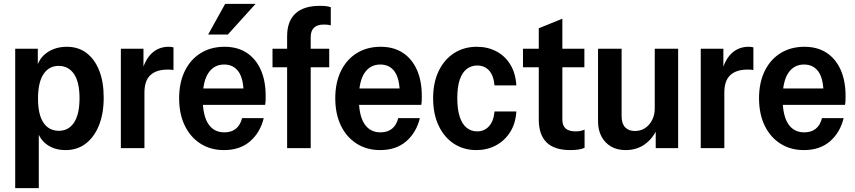

<svg xmlns="http://www.w3.org/2000/svg" viewBox="-20 -760 4384 985"><path d="M316 10Q257 10 216.5 -21.5Q176 -53 166 -111L179 -113V205H58V-510H174V-403L166 -405Q178 -460 221 -490Q264 -520 323 -520Q382 -520 424 -488Q466 -456 489 -398Q512 -340 512 -259Q512 -177 487.5 -116.5Q463 -56 419.5 -23Q376 10 316 10ZM282 -89Q332 -89 360 -131.5Q388 -174 388 -256Q388 -339 359.5 -380.5Q331 -422 281 -422Q231 -422 203 -379.5Q175 -337 175 -254Q175 -172 203 -130.5Q231 -89 282 -89Z M600 0V-510H716V-389H721V0ZM721 -285 706 -387Q724 -455 759.5 -487.5Q795 -520 845 -520Q861 -520 870 -517V-400Q866 -402 858.5 -402.5Q851 -403 840 -403Q782 -403 751.5 -374.5Q721 -346 721 -285Z M1129 10Q1060 10 1008 -23.5Q956 -57 927.5 -116.5Q899 -176 899 -256Q899 -336 928 -395.5Q957 -455 1009.5 -487.5Q1062 -520 1132 -520Q1198 -520 1245 -489.5Q1292 -459 1317.5 -402.5Q1343 -346 1343 -266Q1343 -254 1342.5 -243Q1342 -232 1340 -222H974V-306H1257L1230 -276Q1230 -355 1204 -392Q1178 -429 1130 -429Q1078 -429 1049 -385.5Q1020 -342 1020 -255Q1020 -168 1048.5 -124.5Q1077 -81 1131 -81Q1167 -81 1190 -99.5Q1213 -118 1222 -154H1333Q1315 -80 1263 -35Q1211 10 1129 10ZM1149 -583H1048L1135 -740H1291Z M1453 0V-574Q1453 -651 1495.5 -690.5Q1538 -730 1620 -730Q1640 -730 1652.5 -728.5Q1665 -727 1677 -723V-630Q1671 -632 1662 -633Q1653 -634 1641 -634Q1607 -634 1590.5 -617.5Q1574 -601 1574 -570V0ZM1378 -415V-510H1669V-415Z M1930 10Q1861 10 1809 -23.5Q1757 -57 1728.5 -116.5Q1700 -176 1700 -256Q1700 -336 1729 -395.5Q1758 -455 1810.5 -487.5Q1863 -520 1933 -520Q1999 -520 2046 -489.5Q2093 -459 2118.5 -402.5Q2144 -346 2144 -266Q2144 -254 2143.5 -243Q2143 -232 2141 -222H1775V-306H2058L2031 -276Q2031 -355 2005 -392Q1979 -429 1931 -429Q1879 -429 1850 -385.5Q1821 -342 1821 -255Q1821 -168 1849.5 -124.5Q1878 -81 1932 -81Q1968 -81 1991 -99.5Q2014 -118 2023 -154H2134Q2116 -80 2064 -35Q2012 10 1930 10Z M2424 10Q2359 10 2309 -22.5Q2259 -55 2230.5 -115Q2202 -175 2202 -256Q2202 -337 2231 -396.5Q2260 -456 2310.5 -488Q2361 -520 2426 -520Q2482 -520 2526.5 -496.5Q2571 -473 2598 -429Q2625 -385 2629 -322H2517Q2512 -374 2488.5 -399Q2465 -424 2428 -424Q2398 -424 2374.5 -406Q2351 -388 2338.5 -351Q2326 -314 2326 -256Q2326 -199 2338.5 -161Q2351 -123 2374 -104.5Q2397 -86 2428 -86Q2464 -86 2488 -111.5Q2512 -137 2517 -188H2629Q2625 -126 2597 -82Q2569 -38 2524 -14Q2479 10 2424 10Z M2906 10Q2824 10 2784 -29.5Q2744 -69 2744 -147V-615L2865 -664V-146Q2865 -116 2881.5 -101Q2898 -86 2934 -86Q2948 -86 2959 -88.5Q2970 -91 2979 -95V-2Q2968 4 2948.5 7Q2929 10 2906 10ZM2663 -415V-510H2978V-415Z M3189 10Q3146 10 3114.5 -8.5Q3083 -27 3065.5 -60Q3048 -93 3048 -138V-510H3169V-164Q3169 -126 3187 -107Q3205 -88 3237 -88Q3268 -88 3290.5 -103.5Q3313 -119 3326 -145Q3339 -171 3339 -203L3353 -103Q3331 -51 3289 -20.5Q3247 10 3189 10ZM3344 0V-107H3339V-510H3459V0Z M3575 0V-510H3691V-389H3696V0ZM3696 -285 3681 -387Q3699 -455 3734.5 -487.5Q3770 -520 3820 -520Q3836 -520 3845 -517V-400Q3841 -402 3833.5 -402.5Q3826 -403 3815 -403Q3757 -403 3726.5 -374.5Q3696 -346 3696 -285Z M4104 10Q4035 10 3983 -23.5Q3931 -57 3902.5 -116.5Q3874 -176 3874 -256Q3874 -336 3903 -395.5Q3932 -455 3984.5 -487.5Q4037 -520 4107 -520Q4173 -520 4220 -489.5Q4267 -459 4292.5 -402.5Q4318 -346 4318 -266Q4318 -254 4317.5 -243Q4317 -232 4315 -222H3949V-306H4232L4205 -276Q4205 -355 4179 -392Q4153 -429 4105 -429Q4053 -429 4024 -385.5Q3995 -342 3995 -255Q3995 -168 4023.5 -124.5Q4052 -81 4106 -81Q4142 -81 4165 -99.5Q4188 -118 4197 -154H4308Q4290 -80 4238 -35Q4186 10 4104 10Z"/></svg>

Font: Instrument Sans SemiCondensed SemiBold
Style: Regular
Weight: 600
Width: 4
Designer: Rodrigo Fuenzalida
Foundry: fragTYPE
Version: Version 1.000;gftools[0.9.28]